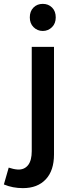

<svg xmlns="http://www.w3.org/2000/svg" viewBox="-96 -774 383 992"><path d="M-4 102C-20 101 -36 97 -51 92L-76 179C-45 192 -12 198 22 198C73 198 112 183 141 152C169 122 183 79 183 24V-532H68V7C68 38 62 62 50 78C37 95 19 103 -4 102ZM173 -735C160 -748 144 -754 125 -754C106 -754 90 -748 77 -735C64 -722 58 -705 58 -684C58 -664 64 -647 77 -634C90 -621 106 -614 125 -614C144 -614 160 -621 173 -634C186 -647 192 -664 192 -684C192 -705 186 -722 173 -735Z"/></svg>

Font: Argentum Sans
Style: Regular
Weight: 400
Designer: Julieta Ulanovsky
Foundry: Julieta Ulanovsky
Version: Version 5.001;March 29, 2019;FontCreator 11.5.0.2425 64-bit